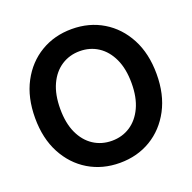

<svg xmlns="http://www.w3.org/2000/svg" viewBox="-132 -870 1011 1013"><g transform="rotate(-20 374.0 -363.5)"><path d="M374 11.7Q276.4 11.7 199.2 -34.4Q122.1 -80.6 77.4 -164.8Q32.7 -249 32.7 -363.3Q32.7 -478.5 77.4 -562.7Q122.1 -647 199.2 -693.1Q276.4 -739.3 374 -739.3Q471.7 -739.3 548.6 -693.1Q625.5 -647 670.2 -562.7Q714.8 -478.5 714.8 -363.3Q714.8 -249 670.2 -164.8Q625.5 -80.6 548.6 -34.4Q471.7 11.7 374 11.7ZM374 -112.3Q431.6 -112.3 476.8 -141.8Q522 -171.4 548.1 -227.3Q574.2 -283.2 574.2 -363.3Q574.2 -443.8 548.1 -500Q522 -556.2 476.8 -585.7Q431.6 -615.2 374 -615.2Q316.4 -615.2 271 -585.7Q225.6 -556.2 199.7 -500Q173.8 -443.8 173.8 -363.3Q173.8 -283.2 199.7 -227.3Q225.6 -171.4 271 -141.8Q316.4 -112.3 374 -112.3Z"/></g></svg>

Font: Inter Cardless Display
Style: Bold
Weight: 700
Designer: Rasmus Andersson
Foundry: rsms
Version: Version 4.001;git-9221beed3